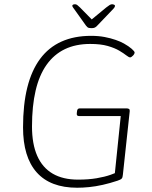

<svg xmlns="http://www.w3.org/2000/svg" viewBox="-20 -874 712 900"><path d="M342 6Q216 6 152 -66Q88 -138 88 -277Q88 -384 108 -464Q128 -544 168 -598Q208 -652 268 -679Q328 -706 407 -706Q442 -706 470.5 -700.5Q499 -695 522 -687Q545 -679 561 -670Q584 -657 597.5 -645Q611 -633 611 -628Q611 -625 609 -621Q607 -617 603.5 -613.5Q600 -610 596.5 -607.5Q593 -605 590 -605Q584 -605 572 -614.5Q560 -624 539 -636.5Q518 -649 485 -658.5Q452 -668 403 -668Q335 -668 284 -643.5Q233 -619 198.5 -570.5Q164 -522 147 -449.5Q130 -377 130 -281Q130 -199 154.5 -143.5Q179 -88 227 -60Q275 -32 346 -32Q395 -32 433 -38.5Q471 -45 498 -54.5Q525 -64 542 -73L516 -39L546 -330H350Q344 -330 341.5 -333.5Q339 -337 340 -344L341 -352Q342 -366 354 -366H573Q581 -366 585 -363Q589 -360 588 -352L556 -55Q555 -42 550.5 -37Q546 -32 531 -27Q495 -15 461.5 -7.5Q428 0 398 3Q368 6 342 6ZM505 -854Q510 -854 514.5 -852Q519 -850 519 -847Q519 -843 516 -838.5Q513 -834 505 -826L438 -756Q431 -748 425 -745Q419 -742 409 -742Q402 -742 397.5 -743Q393 -744 390 -746.5Q387 -749 383 -754L331 -827Q327 -833 323 -838Q319 -843 319 -847Q319 -851 323 -852.5Q327 -854 332 -854Q337 -854 342 -850.5Q347 -847 355 -839L410 -783L478 -839Q488 -847 494 -850.5Q500 -854 505 -854Z"/></svg>

Font: Asap Thin
Style: Italic
Weight: 250
Italic angle: -6°
Designer: Pablo Cosgaya
Foundry: Omnibus-Type
Version: Version 3.001